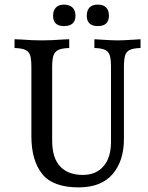

<svg xmlns="http://www.w3.org/2000/svg" viewBox="-20 -797 641 832"><path d="M589 -589Q557 -588 542 -580.5Q527 -573 522 -556Q517 -539 517 -505V-195Q517 -99 467.5 -42Q418 15 321 15Q209 15 162.5 -43.5Q116 -102 116 -207V-505Q116 -539 111 -556Q106 -573 90.5 -580.5Q75 -588 43 -589V-627L67 -626Q122 -622 162 -622Q200 -622 256 -626L280 -627V-589Q248 -588 232.5 -580.5Q217 -573 211.5 -556Q206 -539 206 -505V-188Q206 -113 240.5 -76Q275 -39 339 -39Q396 -39 428.5 -76.5Q461 -114 461 -183V-505Q461 -539 456 -556Q451 -573 436 -580.5Q421 -588 389 -589V-627L421 -625Q467 -622 489 -622Q512 -622 559 -625L589 -627ZM307 -729Q307 -684 257 -684Q210 -684 210 -729Q210 -752 222.5 -764.5Q235 -777 257 -777Q281 -777 294 -764.5Q307 -752 307 -729ZM452 -729Q452 -684 404 -684Q356 -684 356 -729Q356 -752 368 -764.5Q380 -777 404 -777Q428 -777 440 -764.5Q452 -752 452 -729Z"/></svg>

Font: Gupter Medium
Style: Regular
Weight: 500
Designer: Octavio Pardo
Version: Version 1.000